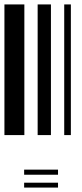

<svg xmlns="http://www.w3.org/2000/svg" viewBox="-20 -610 370 867"><path d="M0 0V-590H90V0ZM150 0V-590H210V0ZM270 0V-590H300V0ZM89 156H242V179H89ZM89 215H242V237H89Z"/></svg>

Font: Libre Barcode 128 Text
Style: Regular
Weight: 400
Version: Version 1.005; ttfautohint (v1.8.3)